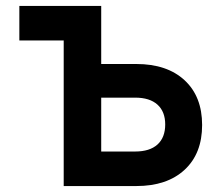

<svg xmlns="http://www.w3.org/2000/svg" viewBox="-20 -625 740 645"><path d="M194 0V-489H45V-605H320V-410H438Q541 -410 600 -355.5Q659 -301 659 -205Q659 -109 600 -54.5Q541 0 438 0ZM320 -116H434Q483 -116 509 -139.5Q535 -163 535 -207Q535 -250 509 -273.5Q483 -297 434 -297H320Z"/></svg>

Font: Martian Mono Medium
Style: Regular
Weight: 500
Monospace: yes
Designer: Roman Shamin
Foundry: Evil Martians
Version: Version 1.000; ttfautohint (v1.8.4.7-5d5b)